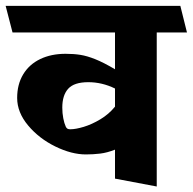

<svg xmlns="http://www.w3.org/2000/svg" viewBox="-45 -600 670 667"><path d="M604.5 -487.3H499.5V47.9L354.5 20.5V-80.1Q327.1 -69.3 302.7 -66.4Q278.3 -63.5 253.4 -63.5Q203.6 -63.5 147.2 -91.1Q90.8 -118.7 52.7 -164.1Q14.6 -209.5 14.6 -259.8Q14.6 -307.1 35.6 -341.8Q56.6 -376.5 94.7 -394.8Q132.8 -413.1 182.6 -413.1Q211.4 -413.1 234.4 -409.4Q257.3 -405.8 286.1 -394.3Q314.9 -382.8 354.5 -359.4V-487.3H-1.5L-25.4 -579.6H581.5ZM354.5 -229.5V-292.5Q309.6 -314.5 261.7 -314.5Q212.4 -314.5 191.9 -291.7Q171.4 -269 171.4 -226.1Q171.4 -207 174.8 -189.2Q178.2 -171.4 183.6 -159.7Q186 -154.8 189.5 -152.8Q192.9 -150.9 199.2 -150.9Q217.8 -150.9 246.1 -159.4Q274.4 -168 304 -185.8Q333.5 -203.6 354.5 -229.5Z"/></svg>

Font: Vesper Libre Heavy
Style: Regular
Weight: 900
Designer: Robert Keller & Kimya Gandhi
Foundry: Mota Italic
Version: Version 1.058